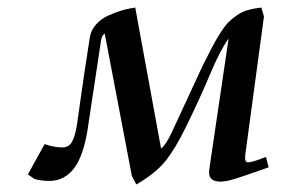

<svg xmlns="http://www.w3.org/2000/svg" viewBox="-20 -470 738 504"><path d="M53.2 -12.2 97.2 -91.8Q121.6 -83 144 -83Q160.2 -83 168.5 -96.9Q176.8 -110.8 182.1 -143.1Q200.7 -277.8 215.8 -372.1Q218.8 -390.6 231.9 -405.5Q245.1 -420.4 262.2 -428.2Q279.3 -436 295.9 -441.4Q312.5 -446.8 323.7 -448.2L335 -450.2L402.8 -80.1Q415 -88.9 430.2 -121.1L512.2 -297.9Q528.3 -329.6 537.1 -346.7Q545.9 -363.8 558.1 -383.1Q570.3 -402.3 579.6 -411.6Q588.9 -420.9 602.3 -430.2Q615.7 -439.5 630.6 -443.6Q645.5 -447.8 666 -450.2L672.9 -426.8L624 -64.9Q621.1 -43.9 630.9 -43.9Q642.6 -43.9 678.2 -58.1L685.1 -30.8Q622.1 -8.3 597.4 -0.7Q572.8 6.8 559.1 6.8Q528.8 6.8 528.8 -17.1Q528.8 -21.5 530.8 -35.2L580.1 -369.1Q556.6 -335.4 532.2 -276.9Q503.9 -209.5 467.8 -136.2Q439.5 -78.1 413.6 -46.4Q387.7 -14.6 337.9 14.2L326.2 -7.8L254.9 -381.8Q249.5 -377.9 247.3 -372.1Q245.1 -366.2 243.2 -350.1L211.9 -143.1Q201.2 -64.5 175.5 -29.8Q149.9 4.9 109.9 4.9Q88.4 4.9 70.8 0Z"/></svg>

Font: Dehuti Alt
Style: Bold-Italic
Weight: 700
Version: Version 1.2